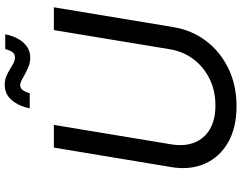

<svg xmlns="http://www.w3.org/2000/svg" viewBox="-120 -846 978 777"><g transform="rotate(-90 368.5 -457.0)"><path d="M327.6 11.7Q240.2 11.7 180.7 -22.7Q121.1 -57.1 95 -116.7Q68.8 -176.3 81.1 -251L160.2 -727.5H252L173.3 -252Q164.6 -198.7 180.7 -158.4Q196.8 -118.2 235.1 -95.9Q273.4 -73.7 331.1 -73.7Q391.1 -73.7 439.2 -97.7Q487.3 -121.6 518.3 -163.1Q549.3 -204.6 558.1 -257.8L635.7 -727.5H728L647.9 -244.6Q635.7 -169.4 591.8 -111.6Q547.9 -53.7 480 -21Q412.1 11.7 327.6 11.7ZM524.4 -823.2Q506.3 -823.2 490 -829.3Q473.6 -835.4 459.5 -843.5Q445.3 -851.6 433.6 -857.7Q421.9 -863.8 412.6 -863.8Q399.4 -863.8 391.4 -851.3Q383.3 -838.9 380.4 -825.2H318.8Q328.1 -869.6 352.1 -897.9Q376 -926.3 414.6 -926.3Q433.6 -926.3 448.7 -919.9Q463.9 -913.6 476.8 -905.5Q489.7 -897.5 501.5 -891.1Q513.2 -884.8 525.4 -884.8Q538.1 -884.8 545.7 -894.3Q553.2 -903.8 559.1 -924.3H618.7Q609.4 -877.4 584.5 -850.3Q559.6 -823.2 524.4 -823.2Z"/></g></svg>

Font: Inter 17pt
Style: Italic
Weight: 400
Italic angle: -9.3988°
Version: Version 4.001;git-66647c0bb